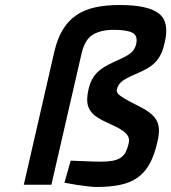

<svg xmlns="http://www.w3.org/2000/svg" viewBox="-20 -737 683 766"><path d="M75 0 197 -532Q209 -583 230.5 -618.5Q252 -654 284 -676Q316 -698 359 -707.5Q402 -717 457 -717Q571 -717 614 -683Q657 -649 637 -567Q631 -539 621.5 -520Q612 -501 598 -487Q584 -473 565 -462.5Q546 -452 520 -441Q480 -424 465.5 -411.5Q451 -399 447 -383Q445 -377 446.5 -371Q448 -365 455.5 -358.5Q463 -352 479 -342.5Q495 -333 523 -319Q554 -304 573.5 -290Q593 -276 603 -259.5Q613 -243 614 -222Q615 -201 608 -171Q596 -118 577 -83.5Q558 -49 529 -28.5Q500 -8 459.5 0.5Q419 9 364 9Q353 9 331.5 6.5Q310 4 289 1Q264 -3 237 -8L262 -96Q291 -95 315 -94Q335 -93 354 -92.5Q373 -92 380 -92Q409 -92 428.5 -95.5Q448 -99 461 -107.5Q474 -116 481 -129.5Q488 -143 493 -163Q496 -175 494 -184.5Q492 -194 484 -203Q476 -212 460.5 -221.5Q445 -231 420 -242Q388 -256 368 -269Q348 -282 338.5 -298Q329 -314 328 -333.5Q327 -353 333 -380Q338 -402 346.5 -418.5Q355 -435 368 -448Q381 -461 398 -471Q415 -481 437 -491Q460 -501 475.5 -509Q491 -517 500.5 -524.5Q510 -532 515 -540.5Q520 -549 523 -560Q531 -594 509 -606Q487 -618 434 -618Q383 -618 351 -599Q319 -580 306 -526L185 0Z"/></svg>

Font: Panefresco 750wt
Style: Italic
Weight: 750
Foundry: Campivisivi & Chank Co
Version: Version 1.000